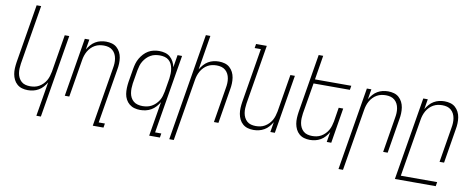

<svg xmlns="http://www.w3.org/2000/svg" viewBox="-75 -1098 4151 1676"><g transform="rotate(10 2000.0 -260.0)"><path d="M299 215 350 -90Q337 -68 320 -48.5Q303 -29 280.5 -16Q258 -3 234 2.5Q210 8 186 8Q159 8 134.5 1Q110 -6 91 -22.5Q72 -39 61 -61.5Q50 -84 45.5 -109.5Q41 -135 42.5 -162Q44 -189 48 -215L134 -735H174L87 -209Q84 -188 83 -166.5Q82 -145 85.5 -124Q89 -103 98 -85Q107 -67 122 -53.5Q137 -40 157.5 -34.5Q178 -29 200 -29Q220 -29 240 -33Q260 -37 278.5 -47.5Q297 -58 313 -74Q329 -90 339.5 -108.5Q350 -127 356 -147Q362 -167 366 -187L421 -520H461L339 215Z M799 215 886 -311Q890 -332 891 -353.5Q892 -375 888.5 -396Q885 -417 876 -435Q867 -453 851.5 -466.5Q836 -480 816 -485.5Q796 -491 774 -491Q754 -491 734 -487Q714 -483 695 -472.5Q676 -462 660.5 -446Q645 -430 634.5 -411.5Q624 -393 617.5 -373Q611 -353 608 -333L553 0H513L599 -520H639L624 -430Q637 -452 654 -471.5Q671 -491 693 -504Q715 -517 739 -522.5Q763 -528 787 -528Q814 -528 839 -521Q864 -514 882.5 -497.5Q901 -481 912.5 -458.5Q924 -436 928 -410.5Q932 -385 931 -358Q930 -331 925 -305L845 178H900L894 215Z M1196 -29Q1216 -29 1236.5 -33Q1257 -37 1276 -47.5Q1295 -58 1311 -73.5Q1327 -89 1338.5 -107.5Q1350 -126 1356 -146.5Q1362 -167 1366 -187L1386 -307Q1389 -329 1389.5 -351Q1390 -373 1386.5 -394Q1383 -415 1374 -434Q1365 -453 1349.5 -466.5Q1334 -480 1313 -485.5Q1292 -491 1270 -491Q1250 -491 1229 -487Q1208 -483 1188.5 -472Q1169 -461 1153.5 -445Q1138 -429 1126.5 -410Q1115 -391 1109 -370.5Q1103 -350 1099 -329L1079 -209Q1076 -188 1075.5 -166Q1075 -144 1078.5 -123Q1082 -102 1091.5 -84Q1101 -66 1116.5 -53Q1132 -40 1153 -34.5Q1174 -29 1196 -29ZM1299 215 1350 -91Q1337 -69 1319 -49Q1301 -29 1278.5 -16Q1256 -3 1231 2.5Q1206 8 1182 8Q1155 8 1130 1Q1105 -6 1085.5 -22Q1066 -38 1054 -60.5Q1042 -83 1038 -108.5Q1034 -134 1035 -161Q1036 -188 1040 -215L1060 -335Q1064 -359 1071 -383Q1078 -407 1091 -429.5Q1104 -452 1122 -471.5Q1140 -491 1162 -504Q1184 -517 1208.5 -522.5Q1233 -528 1257 -528Q1285 -528 1310.5 -521Q1336 -514 1355 -497.5Q1374 -481 1386 -458Q1398 -435 1403 -410L1421 -520H1461L1345 178H1400L1394 215Z M1477 215 1634 -735H1674L1624 -430Q1637 -452 1654 -471.5Q1671 -491 1693 -504Q1715 -517 1739 -522.5Q1763 -528 1787 -528Q1814 -528 1839 -521Q1864 -514 1882.5 -497.5Q1901 -481 1912.5 -458.5Q1924 -436 1928 -410.5Q1932 -385 1931 -358Q1930 -331 1925 -305L1875 0H1835L1886 -311Q1890 -332 1891 -353.5Q1892 -375 1888.5 -396Q1885 -417 1876 -435Q1867 -453 1851.5 -466.5Q1836 -480 1816 -485.5Q1796 -491 1774 -491Q1754 -491 1734 -487Q1714 -483 1695 -472.5Q1676 -462 1660.5 -446Q1645 -430 1634.5 -411.5Q1624 -393 1617.5 -373Q1611 -353 1608 -333L1517 215Z M2186 8Q2159 8 2134.5 1Q2110 -6 2091 -22.5Q2072 -39 2061 -61.5Q2050 -84 2045.5 -109.5Q2041 -135 2042.5 -162Q2044 -189 2048 -215L2128 -698H2073L2079 -735H2174L2087 -209Q2084 -188 2083 -166.5Q2082 -145 2085.5 -124Q2089 -103 2098 -85Q2107 -67 2122 -53.5Q2137 -40 2157.5 -34.5Q2178 -29 2200 -29Q2220 -29 2240 -33Q2260 -37 2278.5 -47.5Q2297 -58 2313 -74Q2329 -90 2339.5 -108.5Q2350 -127 2356 -147Q2362 -167 2366 -187L2421 -520H2461L2375 0H2335L2350 -90Q2337 -68 2320 -48.5Q2303 -29 2280.5 -16Q2258 -3 2234 2.5Q2210 8 2186 8Z M2686 8Q2659 8 2634.5 1Q2610 -6 2591 -22.5Q2572 -39 2561 -61.5Q2550 -84 2545.5 -109.5Q2541 -135 2542.5 -162Q2544 -189 2548 -215L2634 -735H2674L2639 -520H2961L2955 -483H2633L2587 -209Q2584 -188 2583 -166.5Q2582 -145 2585.5 -124Q2589 -103 2598 -85Q2607 -67 2622 -53.5Q2637 -40 2657.5 -34.5Q2678 -29 2700 -29Q2720 -29 2740 -33Q2760 -37 2778.5 -47.5Q2797 -58 2813 -74Q2829 -90 2839.5 -108.5Q2850 -127 2856 -147Q2862 -167 2866 -187L2886 -312H2926L2875 0H2835L2850 -90Q2837 -68 2820 -48.5Q2803 -29 2780.5 -16Q2758 -3 2734 2.5Q2710 8 2686 8Z M2977 215 3099 -520H3139L3124 -430Q3137 -452 3154 -471.5Q3171 -491 3193 -504Q3215 -517 3239 -522.5Q3263 -528 3287 -528Q3314 -528 3339 -521Q3364 -514 3382.5 -497.5Q3401 -481 3412.5 -458.5Q3424 -436 3428 -410.5Q3432 -385 3431 -358Q3430 -331 3425 -305L3375 0H3335L3386 -311Q3390 -332 3391 -353.5Q3392 -375 3388.5 -396Q3385 -417 3376 -435Q3367 -453 3351.5 -466.5Q3336 -480 3316 -485.5Q3296 -491 3274 -491Q3254 -491 3234 -487Q3214 -483 3195 -472.5Q3176 -462 3160.5 -446Q3145 -430 3134.5 -411.5Q3124 -393 3117.5 -373Q3111 -353 3108 -333L3017 215Z M3477 215 3599 -520H3639L3624 -430Q3637 -452 3654 -471.5Q3671 -491 3693 -504Q3715 -517 3739 -522.5Q3763 -528 3787 -528Q3814 -528 3839 -521Q3864 -514 3882.5 -497.5Q3901 -481 3912.5 -458.5Q3924 -436 3928 -410.5Q3932 -385 3931 -358Q3930 -331 3925 -305L3875 0H3835L3886 -311Q3890 -332 3891 -353.5Q3892 -375 3888.5 -396Q3885 -417 3876 -435Q3867 -453 3851.5 -466.5Q3836 -480 3816 -485.5Q3796 -491 3774 -491Q3754 -491 3734 -487Q3714 -483 3695 -472.5Q3676 -462 3660.5 -446Q3645 -430 3634.5 -411.5Q3624 -393 3617.5 -373Q3611 -353 3608 -333L3523 178H3845L3839 215Z"/></g></svg>

Font: Iosevka Term Curly XLt Obl
Style: Regular
Weight: 200
Italic angle: -9°
Designer: Belleve Invis
Foundry: Belleve Invis
Version: Version 32.3.0